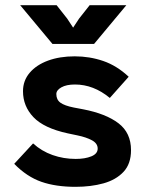

<svg xmlns="http://www.w3.org/2000/svg" viewBox="-20 -703 567 743"><path d="M272 20Q196 20 140 0.5Q84 -19 35 -69L108 -148Q141 -118 183.5 -103Q226 -88 273 -88Q309 -88 333.5 -98Q358 -108 358 -128Q358 -148 336 -160Q314 -172 280 -179L242 -187Q150 -207 109.5 -249.5Q69 -292 69 -350Q69 -391 95 -421.5Q121 -452 166 -468.5Q211 -485 269 -485Q327 -485 379.5 -467Q432 -449 478 -406L405 -324Q342 -376 270 -376Q237 -376 217.5 -365Q198 -354 198 -339Q198 -317 214 -305.5Q230 -294 265 -287L302 -280Q390 -263 438.5 -226Q487 -189 487 -122Q487 -69 458 -38Q429 -7 380.5 6.5Q332 20 272 20ZM183 -533 58 -683H199L240 -631L263 -596L286 -631L327 -683H469L344 -533Z"/></svg>

Font: Kreadon
Style: Bold
Weight: 700
Designer: Reiya WATANABE
Foundry: StudioGnu
Version: Version 1.003; ttfautohint (v1.8.4.7-5d5b);gftools[0.9.32]